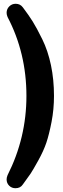

<svg xmlns="http://www.w3.org/2000/svg" viewBox="-20 -826 332 1017"><path d="M62 171Q42 171 28.5 157.5Q15 144 15 124Q15 114 20 102Q120 -96 120 -318Q120 -545 20 -736Q15 -748 15 -758Q15 -778 29 -792Q43 -806 63 -806Q87 -806 101 -787Q132 -746 153 -712.5Q174 -679 204 -618Q234 -557 250 -480.5Q266 -404 266 -318Q266 -247 253 -180Q240 -113 225.5 -70Q211 -27 182.5 24.5Q154 76 141.5 94.5Q129 113 101 151Q88 171 62 171Z"/></svg>

Font: Jellee Roman
Style: Regular
Weight: 400
Designer: Alfredo Marco Pradil
Foundry: Alfredo Marco Pradil
Version: Version 1.016;PS 001.016;hotconv 1.0.88;makeotf.lib2.5.64775